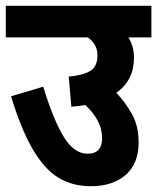

<svg xmlns="http://www.w3.org/2000/svg" viewBox="-20 -642 542 662"><path d="M0 -622H502V-513H423Q432 -498 437 -480.5Q442 -463 442 -443Q442 -365 381 -322Q411 -291 434.5 -249.5Q458 -208 458 -151Q458 -78 413.5 -39Q369 0 293 0Q230 0 182 -29Q134 -58 94 -125.5Q54 -193 18 -310L129 -343Q165 -226 200.5 -169Q236 -112 282 -112Q332 -112 332 -165Q332 -198 316.5 -226.5Q301 -255 274 -280Q252 -276 226 -274L217 -378Q265 -382 290.5 -397Q316 -412 316 -451Q316 -472 307 -487Q298 -502 283 -513H0Z"/></svg>

Font: Noto Sans Condensed
Style: Bold
Weight: 700
Width: 3
Designer: Monotype Design Team
Foundry: Monotype Imaging Inc.
Version: Version 2.013; ttfautohint (v1.8.4.7-5d5b)